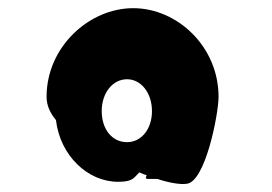

<svg xmlns="http://www.w3.org/2000/svg" viewBox="-20 -750 665 470"><path d="M94 -513C94 -493 102 -474 117 -456C127 -370 194 -305 269 -305C305 -305 307 -314 321 -328C327 -325 333 -323 339 -321C337 -316 335 -312 342 -312H365C395 -302 423 -298 435 -300C482 -300 515 -471 515 -513C515 -636 414 -730 306 -730C199 -730 94 -636 94 -513ZM229 -478C229 -523 256 -556 291 -556C325 -556 352 -523 352 -478C352 -434 326 -402 291 -402C254 -402 229 -434 229 -478Z"/></svg>

Font: Ampere
Style: Cnd
Weight: 400
Version: Version 1